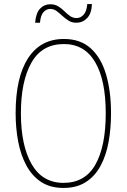

<svg xmlns="http://www.w3.org/2000/svg" viewBox="-20 -1009 624 946"><path d="M527 -451Q527 -376 515 -309.5Q503 -243 475.5 -192Q448 -141 403 -112Q358 -83 293 -83Q227 -83 182 -113Q137 -143 109.5 -194.5Q82 -246 69.5 -312Q57 -378 57 -451Q57 -628 118.5 -722.5Q180 -817 295 -817Q376 -817 427 -771Q478 -725 502.5 -642.5Q527 -560 527 -451ZM83 -451Q83 -292 136 -200Q189 -108 293 -108Q399 -108 450 -198Q501 -288 501 -451Q501 -615 448.5 -703.5Q396 -792 295 -792Q187 -792 135 -700.5Q83 -609 83 -451ZM153 -897Q157 -945 177.5 -966.5Q198 -988 228 -988Q250 -988 266.5 -978Q283 -968 296.5 -954.5Q310 -941 324.5 -930.5Q339 -920 357 -920Q377 -920 392 -936.5Q407 -953 410 -989H433Q431 -942 409 -919.5Q387 -897 356 -897Q334 -897 317.5 -907.5Q301 -918 287 -931Q273 -944 259 -954.5Q245 -965 227 -965Q209 -965 194.5 -949.5Q180 -934 177 -897Z"/></svg>

Font: Noto Sans Telugu UI Condensed Thin
Style: Regular
Weight: 100
Width: 3
Designer: Jelle Bosma - Monotype Design Team
Foundry: Monotype Imaging Inc.
Version: Version 2.005; ttfautohint (v1.8.4.7-5d5b)